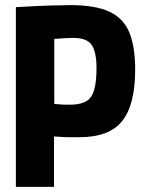

<svg xmlns="http://www.w3.org/2000/svg" viewBox="-20 -730 564 750"><path d="M42 0V-702Q125 -707 178 -708.5Q231 -710 255 -710Q353 -710 408 -684Q463 -658 485.5 -602.5Q508 -547 508 -458Q508 -321 457.5 -257.5Q407 -194 290 -194Q267 -194 254.5 -194Q242 -194 229 -194.5Q216 -195 191 -197V0ZM192 -578V-324Q211 -322 223.5 -321.5Q236 -321 252 -321Q316 -321 336.5 -353Q357 -385 357 -464Q357 -526 338.5 -554Q320 -582 265 -582Q250 -582 235 -581Q220 -580 192 -578Z"/></svg>

Font: Georama SemiCondensed
Style: Bold
Weight: 700
Width: 4
Designer: Jean-Baptiste Levee
Foundry: Production Type
Version: Version 1.000